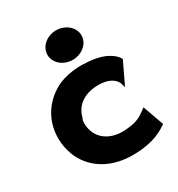

<svg xmlns="http://www.w3.org/2000/svg" viewBox="-177 -838 906 977"><g transform="rotate(-30 276.0 -350.0)"><path d="M197 -636C197 -588 242 -550 297 -550C351 -550 397 -588 397 -636C397 -685 351 -723 297 -723C242 -723 197 -684 197 -636ZM450 -321 457 -297 519 -427C499 -464 445 -499 348 -503C332 -505 314 -505 298 -504C258 -502 219 -494 185 -479C97 -439 32 -353 32 -241C32 -205 39 -171 51 -140C87 -49 174 16 299 22C313 23 329 23 343 22C450 18 504 -19 531 -38L487 -161L476 -153C449 -133 424 -114 366 -109C258 -95 185 -152 185 -242C185 -252 187 -262 192 -271C207 -335 267 -383 369 -373C417 -367 442 -344 450 -321Z"/></g></svg>

Font: Bluebird
Style: SfBdExt
Weight: 700
Designer: Jasper
Foundry: Cannot Into Space Fonts
Version: Version 0.98